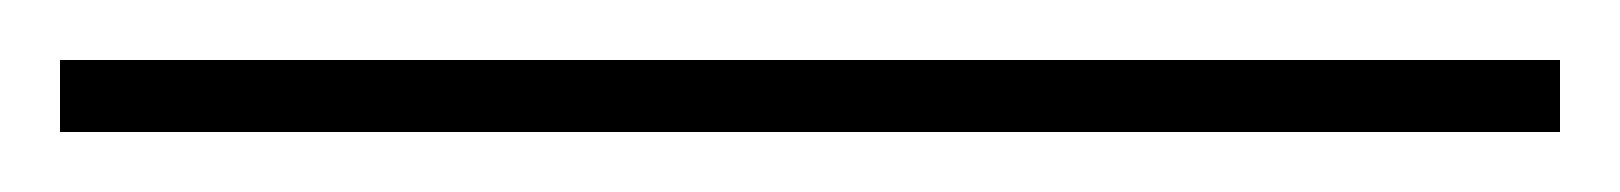

<svg xmlns="http://www.w3.org/2000/svg" viewBox="-20 72 540 64"><path d="M0 116H500V92H0Z"/></svg>

Font: Jost ExtraLight
Style: Regular
Weight: 250
Version: Version 3.710